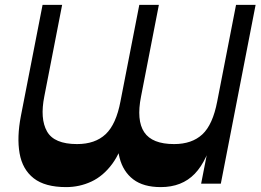

<svg xmlns="http://www.w3.org/2000/svg" viewBox="-20 -750 1064 784"><path d="M250 14Q163.8 14 117.6 -22.1Q71.5 -58.3 60 -123.9Q48.5 -189.5 65.3 -276.5L153.8 -730H233.7L161 -356.7Q142.7 -265.2 171.9 -213.5Q201 -161.7 294.7 -161.7Q368.5 -161.7 411.4 -202.1Q454.3 -242.5 472 -336.5L548.8 -730H628.7L556 -356.5Q536.5 -258.7 568.9 -210.2Q601.2 -161.7 691 -161.7Q763.5 -161.7 806.1 -201.2Q848.8 -240.7 867 -336L943.8 -730H1023.7L881.7 0H801.3L843.3 -214.7L854.8 -210Q827.8 -95 775.3 -40.5Q722.8 14 636.5 14Q565.5 14 524.1 -17.6Q482.8 -49.2 468.4 -105.2Q454 -161.2 461.5 -233L494.5 -212.2Q475.2 -131 438.5 -81.1Q401.7 -31.2 353.2 -8.6Q304.7 14 250 14Z"/></svg>

Font: Savate ExtraLight
Style: Italic
Weight: 200
Italic angle: -11°
Designer: Max Esnée
Foundry: Plomb Type
Version: Version 2.000